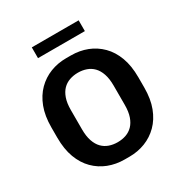

<svg xmlns="http://www.w3.org/2000/svg" viewBox="-196 -1001 1099 1157"><g transform="rotate(-30 353.0 -422.5)"><path d="M337 10Q278 10 226 -10Q174 -30 134.5 -69.5Q95 -109 73 -168Q51 -227 51 -307V-378Q51 -458 73.5 -517Q96 -576 135.5 -615.5Q175 -655 226.5 -675Q278 -695 336 -695H370Q430 -695 481.5 -675Q533 -655 572.5 -615.5Q612 -576 634 -517Q656 -458 656 -378V-307Q656 -227 633.5 -168Q611 -109 571.5 -69.5Q532 -30 480.5 -10Q429 10 371 10ZM353 -101Q385 -101 412 -110.5Q439 -120 459 -140.5Q479 -161 490.5 -194Q502 -227 502 -275V-409Q502 -457 490.5 -490.5Q479 -524 459 -544.5Q439 -565 412 -574.5Q385 -584 354 -584Q323 -584 295.5 -574.5Q268 -565 248 -544.5Q228 -524 216.5 -491Q205 -458 205 -410V-276Q205 -228 216.5 -194.5Q228 -161 248 -140.5Q268 -120 295 -110.5Q322 -101 353 -101ZM190 -780V-855H516V-780Z"/></g></svg>

Font: Chivo Medium SemiBold
Style: Regular
Weight: 600
Version: Version 2.002